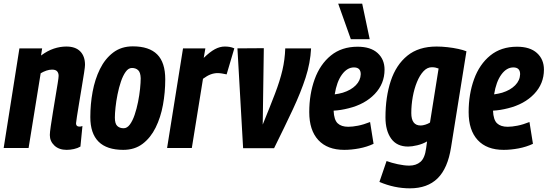

<svg xmlns="http://www.w3.org/2000/svg" viewBox="-26 -808 2989 1048"><path d="M80 -544H204L198 -505Q233 -531 267.5 -542.5Q302 -554 336 -554Q386 -554 412 -527.5Q438 -501 438 -454Q438 -444 433 -411Q428 -378 420.5 -334Q413 -290 406 -246.5Q399 -203 394 -172Q389 -141 389 -135Q389 -117 407 -117Q410 -117 414.5 -117.5Q419 -118 424 -120L413 -8Q398 1 377.5 5.5Q357 10 338 10Q296 10 271 -13.5Q246 -37 246 -71Q246 -85 251 -119Q256 -153 263 -196Q270 -239 277 -281Q284 -323 289 -354Q294 -385 294 -394Q294 -409 286 -418.5Q278 -428 258 -428Q243 -428 227 -422.5Q211 -417 196 -408L130 0H-6Z M647 10Q467 10 467 -169Q467 -239 479.5 -307Q492 -375 519.5 -431Q547 -487 591.5 -521Q636 -555 699 -555Q788 -555 832 -511Q876 -467 876 -375Q876 -304 863.5 -235.5Q851 -167 823.5 -111.5Q796 -56 752.5 -23Q709 10 647 10ZM649 -108Q668 -108 683 -128.5Q698 -149 709 -181.5Q720 -214 727.5 -251.5Q735 -289 738.5 -323.5Q742 -358 742 -381Q741 -413 728 -425Q715 -437 694 -437Q675 -437 660 -416Q645 -395 634 -362.5Q623 -330 615.5 -292.5Q608 -255 604.5 -221.5Q601 -188 601 -166Q601 -133 614 -120.5Q627 -108 649 -108Z M1095 -544 1086 -492Q1120 -525 1147 -539.5Q1174 -554 1201 -554Q1214 -554 1227 -552Q1240 -550 1253 -544L1211 -402Q1198 -405 1185 -407Q1172 -409 1162 -409Q1143 -409 1124 -402Q1105 -395 1082 -378L1021 0H886L973 -544Z M1470 1H1301L1270 -544L1414 -545L1408 -128Q1448 -226 1475 -296.5Q1502 -367 1515.5 -425Q1529 -483 1531 -544H1672Q1668 -464 1642 -384Q1616 -304 1572.5 -211Q1529 -118 1470 1Z M2013 -23Q1977 -6 1934.5 2Q1892 10 1853 10Q1761 10 1711.5 -43.5Q1662 -97 1662 -196Q1662 -294 1691.5 -375.5Q1721 -457 1780 -505Q1839 -553 1926 -553Q1997 -553 2035 -518.5Q2073 -484 2073 -428Q2073 -351 2019.5 -295Q1966 -239 1877 -217Q1834 -206 1795 -204Q1797 -154 1817 -135Q1837 -116 1875 -116Q1898 -116 1928.5 -122Q1959 -128 1994 -142ZM1906 -440Q1869 -440 1840.5 -401Q1812 -362 1801 -293Q1824 -296 1845 -302Q1890 -316 1916 -342.5Q1942 -369 1943 -403Q1943 -440 1906 -440ZM1889 -594 1820 -788H1951L1992 -594Z M2045 185 2084 71Q2111 81 2146 88.5Q2181 96 2208 96Q2245 96 2269 75.5Q2293 55 2300 1L2305 -36Q2281 -22 2251.5 -15Q2222 -8 2202 -8Q2140 -8 2109 -51.5Q2078 -95 2078 -167Q2078 -279 2107 -366.5Q2136 -454 2197.5 -504Q2259 -554 2357 -554Q2385 -554 2416.5 -550.5Q2448 -547 2475.5 -541Q2503 -535 2520 -528L2436 -4Q2418 111 2362.5 165.5Q2307 220 2211 220Q2127 220 2045 185ZM2368 -434Q2360 -437 2351.5 -439Q2343 -441 2331 -441Q2306 -441 2285.5 -419Q2265 -397 2250 -360.5Q2235 -324 2227 -279.5Q2219 -235 2219 -191Q2219 -123 2270 -123Q2281 -123 2295.5 -127.5Q2310 -132 2321 -139Z M2883 -23Q2847 -6 2804.5 2Q2762 10 2723 10Q2631 10 2581.5 -43.5Q2532 -97 2532 -196Q2532 -294 2561.5 -375.5Q2591 -457 2650 -505Q2709 -553 2796 -553Q2867 -553 2905 -518.5Q2943 -484 2943 -428Q2943 -351 2889.5 -295Q2836 -239 2747 -217Q2704 -206 2665 -204Q2667 -154 2687 -135Q2707 -116 2745 -116Q2768 -116 2798.5 -122Q2829 -128 2864 -142ZM2776 -440Q2739 -440 2710.5 -401Q2682 -362 2671 -293Q2694 -296 2715 -302Q2760 -316 2786 -342.5Q2812 -369 2813 -403Q2813 -440 2776 -440Z"/></svg>

Font: Georama SemiCondensed
Style: Bold Italic
Weight: 700
Width: 4
Italic angle: -9°
Designer: Jean-Baptiste Levee
Foundry: Production Type
Version: Version 1.000